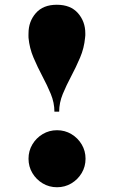

<svg xmlns="http://www.w3.org/2000/svg" viewBox="-20 -778 479 808"><path d="M209 -308Q209 -345.5 193.8 -382.5Q178.5 -419.5 158.2 -457.5Q138 -495.5 121 -535.5Q104 -575.5 100 -619Q99.5 -624.5 99.8 -629Q100 -633.5 100 -638Q100 -687.5 130.8 -722.8Q161.5 -758 219 -758Q277 -758 308 -722.8Q339 -687.5 339 -638Q339 -633.5 339 -629Q339 -624.5 338 -619Q334 -575.5 317 -535.5Q300 -495.5 279.8 -457.5Q259.5 -419.5 244.2 -382.5Q229 -345.5 229 -308ZM220 10Q187 10 159.8 -6.2Q132.5 -22.5 116.2 -49.8Q100 -77 100 -110Q100 -143 116.2 -170.2Q132.5 -197.5 159.8 -213.8Q187 -230 220 -230Q253 -230 280.2 -213.8Q307.5 -197.5 323.8 -170.2Q340 -143 340 -110Q340 -77 323.8 -49.8Q307.5 -22.5 280.2 -6.2Q253 10 220 10Z"/></svg>

Font: Bodoni Moda 11pt Black
Style: Regular
Weight: 900
Designer: Owen Earl
Foundry: indestructible type
Version: Version 2.004